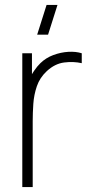

<svg xmlns="http://www.w3.org/2000/svg" viewBox="-20 -755 375 775"><path d="M174 -615H130L168 -735H212ZM70 0V-540H109V-411L96 -428Q104.5 -450 117.5 -469Q130.5 -488 143 -500Q165 -521.5 195.2 -532.8Q225.5 -544 256 -545.8Q286.5 -547.5 310 -540V-500Q276.5 -507.5 239 -502.8Q201.5 -498 169 -468Q140.5 -441.5 128.8 -407Q117 -372.5 114.5 -335.8Q112 -299 112 -266V0Z"/></svg>

Font: Manrope ExtraLight ExtraLight
Style: Regular
Weight: 250
Version: Version 4.501